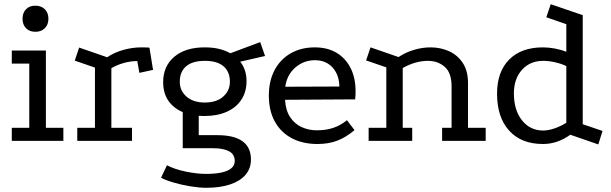

<svg xmlns="http://www.w3.org/2000/svg" viewBox="-20 -669 2903 912"><path d="M36 -429H198V-62H281V0H36V-62H119V-367H36ZM148 -642Q176 -642 193 -625Q210 -608 210 -580Q210 -552 193 -535Q176 -518 148 -518Q120 -518 103.5 -535Q87 -552 87 -580Q87 -608 103.5 -625Q120 -642 148 -642Z M489 -397Q523 -420 566 -432Q609 -444 652 -444Q688 -444 690 -442L707 -337L642 -323L632 -379Q601 -379 568.5 -370Q536 -361 509 -345V-62H607V0H347V-62H431V-348L335 -381L356 -443Z M951 -118Q860 -118 807.5 -160.5Q755 -203 755 -278Q755 -355 808 -399.5Q861 -444 952 -444Q990 -444 1019.5 -437Q1049 -430 1074 -416L1216 -469L1239 -403L1121 -376Q1136 -357 1143.5 -334Q1151 -311 1151 -283Q1151 -233 1126.5 -195.5Q1102 -158 1057 -138Q1012 -118 951 -118ZM959 223Q927 223 884 216Q841 209 802.5 197.5Q764 186 745 175L773 116Q809 135 862 146Q915 157 959 157Q1002 157 1032 150.5Q1062 144 1078.5 130.5Q1095 117 1095 96Q1095 64 1068 49.5Q1041 35 991 35H848V-162L924 -137V-27H1012Q1092 -27 1132 2Q1172 31 1172 89Q1172 131 1146.5 161Q1121 191 1073.5 207Q1026 223 959 223ZM953 -182Q1008 -182 1040 -210Q1072 -238 1072 -281Q1072 -328 1042 -354Q1012 -380 953 -380Q894 -380 864 -354Q834 -328 834 -281Q834 -238 866 -210Q898 -182 953 -182Z M1664 -51Q1624 -17 1582.5 -1Q1541 15 1488 15Q1418 15 1366 -12.5Q1314 -40 1285.5 -91.5Q1257 -143 1257 -215Q1257 -284 1284 -335.5Q1311 -387 1360.5 -415.5Q1410 -444 1475 -444Q1536 -444 1579 -418Q1622 -392 1645.5 -345.5Q1669 -299 1669 -235Q1669 -226 1668.5 -216.5Q1668 -207 1667 -197L1334 -195Q1337 -144 1358.5 -112Q1380 -80 1413.5 -65Q1447 -50 1485 -50Q1529 -50 1564 -62Q1599 -74 1628 -98ZM1592 -258Q1591 -314 1559.5 -348.5Q1528 -383 1476 -383Q1423 -383 1383 -348.5Q1343 -314 1335 -257Z M1731 0V-62H1815V-349L1719 -382L1740 -444L1873 -398Q1908 -421 1947.5 -432.5Q1987 -444 2025 -444Q2073 -444 2113.5 -425.5Q2154 -407 2178.5 -369.5Q2203 -332 2203 -275V-62H2287V0H2080V-62H2125V-259Q2125 -323 2092.5 -351.5Q2060 -380 2012 -380Q1984 -380 1953.5 -371.5Q1923 -363 1893 -346V-62H1938V0Z M2822 17 2689 -29Q2628 15 2559 15Q2456 15 2398.5 -48.5Q2341 -112 2341 -224Q2341 -328 2398.5 -386Q2456 -444 2559 -444Q2586 -444 2615.5 -438.5Q2645 -433 2670 -423V-554L2575 -587L2596 -649L2748 -597V-79L2842 -47ZM2560 -49Q2585 -49 2615 -59.5Q2645 -70 2670 -86V-355Q2648 -366 2617.5 -373Q2587 -380 2560 -380Q2498 -380 2459.5 -337.5Q2421 -295 2421 -225Q2421 -146 2459.5 -97.5Q2498 -49 2560 -49Z"/></svg>

Font: Podkova
Style: Regular
Weight: 400
Designer: Ilya Yudin
Foundry: Cyreal (www.cyreal.org)
Version: Version 2.103